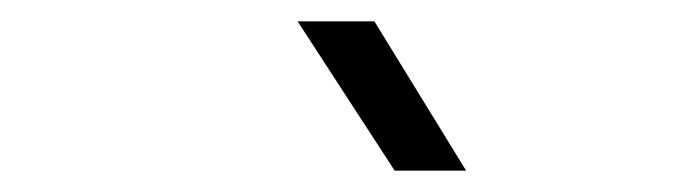

<svg xmlns="http://www.w3.org/2000/svg" viewBox="-20 -805 640 180"><path d="M350 -645H417L331 -785H259Z"/></svg>

Font: JetBrains Mono ExtraLight
Style: Italic
Weight: 240
Italic angle: -9°
Monospace: yes
Designer: Philipp Nurullin, Konstantin Bulenkov
Foundry: JetBrains
Version: Version 2.305